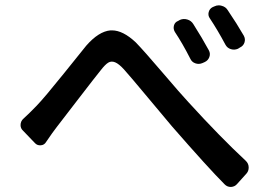

<svg xmlns="http://www.w3.org/2000/svg" viewBox="-20 -744 1040 734"><path d="M648.4 -622.1Q641.6 -633.8 645 -646.5Q648.4 -659.2 661.1 -664.1L668 -668Q681.6 -673.8 696.3 -669.4Q710.9 -665 718.8 -652.3Q752.9 -598.6 778.3 -551.8Q785.2 -539.1 780.3 -525.9Q775.4 -512.7 762.7 -506.8L753.9 -502.9Q740.2 -497.1 726.6 -502Q712.9 -506.8 707 -520.5Q677.7 -578.1 648.4 -622.1ZM782.2 -673.8Q774.4 -684.6 777.8 -697.8Q781.2 -710.9 793 -716.8L799.8 -719.7Q807.6 -723.6 816.4 -723.6Q822.3 -723.6 828.1 -721.7Q842.8 -717.8 850.6 -705.1Q885.7 -653.3 912.1 -607.4Q918.9 -594.7 914.6 -581.5Q910.2 -568.4 897.5 -562.5L889.6 -557.6Q876 -551.8 862.3 -556.2Q848.6 -560.5 841.8 -573.2Q811.5 -629.9 782.2 -673.8ZM156.2 -201.2Q149.4 -189.5 135.7 -188.5Q122.1 -187.5 113.3 -197.3L68.4 -244.1Q58.6 -252.9 58.6 -265.6Q58.6 -281.2 70.3 -291Q91.8 -310.5 120.1 -339.8Q149.4 -370.1 223.6 -462.4Q297.9 -554.7 309.6 -569.3Q357.4 -624 402.3 -627.9Q405.3 -627.9 408.2 -627.9Q450.2 -627.9 499 -582Q531.2 -548.8 601.6 -466.3Q671.9 -383.8 701.2 -352.5Q822.3 -219.7 918.9 -129.9Q930.7 -119.1 930.7 -103.5Q930.7 -89.8 921.9 -80.1L886.7 -41Q877.9 -30.3 863.3 -29.3Q862.3 -29.3 862.3 -29.3Q848.6 -29.3 838.9 -39.1Q776.4 -101.6 637.7 -260.7Q610.4 -293 544.4 -372.1Q478.5 -451.2 454.1 -478.5Q434.6 -500 419.9 -505.9Q405.3 -511.7 393.6 -504.4Q381.8 -497.1 365.2 -475.6Q343.8 -449.2 282.2 -369.1Q220.7 -289.1 197.3 -258.8Q182.6 -240.2 156.2 -201.2Z"/></svg>

Font: Gen Jyuu Gothic L Monospace Medium
Style: Regular
Weight: 500
Designer: [Source Han Sans]
Ryoko NISHIZUKA  (kana & ideographs); Paul D. Hunt (Latin, Greek & Cyrillic); Wenlong ZHANG  (bopomofo
Version: Version 1.002.20150607